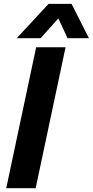

<svg xmlns="http://www.w3.org/2000/svg" viewBox="-20 -988 487 1008"><path d="M167.2 0H12.8L169.8 -740H324.2ZM193.2 -787.4H67.6L235 -967.6H355.6L447 -787.4H334.6L286.4 -891.4Z"/></svg>

Font: Be Vietnam Pro Variable Thin
Style: Italic
Weight: 100
Italic angle: -12°
Designer: Lam Bao, Tony Le, Vietanh Nguyen
Foundry: Yellow Type Foundry
Version: Version 1.002